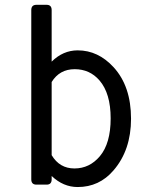

<svg xmlns="http://www.w3.org/2000/svg" viewBox="-20 -752 626 782"><path d="M128.4 0Q107.4 0 107.4 -21.5V-710.9Q107.4 -732.4 128.4 -732.4H169.9Q190.4 -732.4 190.4 -710.9V-501Q236.8 -546.9 296.4 -546.9Q379.9 -546.9 442.9 -478Q513.7 -400.4 513.7 -268.6Q513.7 -140.6 442.4 -58.1Q384.3 9.8 296.4 9.8Q237.8 9.8 190.4 -35.2V-21.5Q190.4 0 169.9 0ZM190.4 -418Q190.4 -418 190.4 -120.1Q222.7 -65.9 283.2 -65.9Q344.7 -65.9 386.7 -115.7Q430.7 -168 430.7 -269.8Q430.7 -371.6 385.3 -424.3Q345.7 -470.2 284.2 -470.2Q222.7 -470.2 190.4 -418Z"/></svg>

Font: Simply Mono
Style: Book
Weight: 400
Designer: Wojciech Kalinowski "wmk69" (wmk69@o2.pl)
Foundry: Wojciech Kalinowski "wmk69" (wmk69@o2.pl)
Version: Version 1.0.0